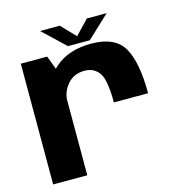

<svg xmlns="http://www.w3.org/2000/svg" viewBox="-106 -814 859 910"><g transform="rotate(-15 323.0 -359.0)"><path d="M422 -301H590Q590 -453.5 548.2 -525.8Q506.5 -598 389 -598Q280 -598 213 -540.8Q146 -483.5 146 -399.5L210.5 -361.5Q210.5 -408.5 241.8 -445.2Q273 -482 325.5 -482Q371.5 -482 396.8 -447.5Q422 -413 422 -301ZM43.5 0H211V-490L173 -592.5H43.5ZM281 -615H388L498.5 -718.5H401.5L335 -649L268.5 -718.5H171.5Z"/></g></svg>

Font: Anybody Thin
Style: Bold
Weight: 700
Version: Version 1.113;gftools[0.9.25]